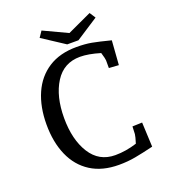

<svg xmlns="http://www.w3.org/2000/svg" viewBox="-158 -996 997 1126"><g transform="rotate(-20 340.0 -433.0)"><path d="M71 -352Q71 -462 107.5 -545Q144 -628 215.5 -674Q287 -720 391 -720Q445 -720 485.5 -712.5Q526 -705 600 -686L589 -535L528 -539V-587Q528 -597 516 -637Q443 -659 391 -659Q289 -659 235 -573.5Q181 -488 181 -353Q181 -218 235 -132Q289 -46 390 -46Q456 -46 525 -68Q538 -110 539 -123L541 -170L602 -172L609 -19Q543 -3 494 6Q445 15 391 15Q287 15 215.5 -30.5Q144 -76 107.5 -159Q71 -242 71 -352ZM381 -811 532 -881 556 -844 416 -753H346L207 -844L232 -881Z"/></g></svg>

Font: Andada Pro Medium
Style: Regular
Weight: 500
Designer: Carolina Giovagnoli
Foundry: Huerta Tipografica
Version: Version 3.005; ttfautohint (v1.8.4)